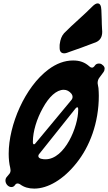

<svg xmlns="http://www.w3.org/2000/svg" viewBox="-20 -1103 634 1127"><path d="M392 -800C436 -815 480 -831 524 -848L543 -855C570 -867 580 -888 580 -917L579 -933C578 -952 577 -972 577 -991L575 -1044C574 -1070 567 -1083 553 -1083C544 -1083 534 -1077 521 -1064L517 -1060C480 -1023 440 -988 397 -948L356 -908C342 -892 334 -871 331 -846C330 -843 330 -838 330 -832V-822C330 -801 339 -790 357 -790C362 -790 367 -791 373 -793ZM69 -18C72 -23 77 -26 84 -26C89 -26 93 -24 98 -21C121 -4 148 4 181 4C261 4 352 -49 429 -146C506 -242 560 -381 560 -541C560 -556 559 -571 558 -586L554 -608C554 -609 554 -609 554 -610L553 -614C553 -627 556 -638 564 -648L587 -679C592 -686 594 -693 594 -699C594 -702 596 -712 580 -723C575 -728 569 -730 560 -730C550 -730 542 -726 536 -717L534 -714C530 -709 525 -706 520 -706C515 -706 510 -708 505 -713C477 -738 448 -748 409 -748C359 -748 311 -730 264 -695C126 -592 31 -369 31 -201C31 -170 34 -142 40 -118C41 -111 42 -107 42 -104C42 -94 39 -86 32 -79L22 -67C15 -60 12 -52 12 -43C12 -24 28 -5 47 -5C56 -5 63 -9 69 -18ZM173 -271C173 -332 196 -406 232 -470C267 -534 311 -576 354 -576C372 -576 387 -568 400 -552C404 -546 406 -540 406 -535C406 -528 404 -522 399 -516L189 -263C186 -258 183 -256 180 -256C179 -256 173 -255 173 -268ZM439 -457C439 -361 361 -168 247 -168C234 -168 205 -170 205 -187C205 -192 207 -196 210 -199L423 -466C427 -471 430 -473 433 -473C434 -473 439 -475 439 -462Z"/></svg>

Font: Bangerz
Style: Bold
Weight: 700
Designer: vernon adams
Foundry: Vernon Adams
Version: Version 2.10;December 28, 2023;FontCreator 13.0.0.2683 64-bi